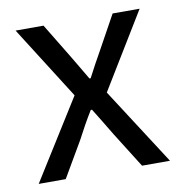

<svg xmlns="http://www.w3.org/2000/svg" viewBox="-62 -544 570 602"><g transform="rotate(-10 223.0 -243.0)"><path d="M14 0 173 -254 26 -486H115L180 -379Q191 -360 203.5 -339.5Q216 -319 228 -298H232Q243 -319 254 -339.5Q265 -360 276 -379L335 -486H421L274 -245L432 0H343L272 -113Q259 -135 245.5 -157Q232 -179 219 -200H215Q202 -179 190 -157.5Q178 -136 166 -113L100 0Z"/></g></svg>

Font: Source Sans 3 ExtraLight
Style: Regular
Weight: 400
Version: Version 3.052;hotconv 1.1.0;makeotfexe 2.6.0